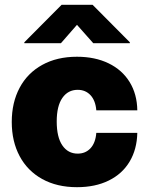

<svg xmlns="http://www.w3.org/2000/svg" viewBox="-20 -775 626 805"><path d="M29.3 -263.7Q29.3 -345.2 62.3 -407Q95.2 -468.8 157 -502.9Q218.8 -537.1 302.7 -537.1Q378.4 -537.1 435.3 -509.5Q492.2 -481.9 523.4 -431.2Q554.7 -380.4 555.7 -312.5H383.8Q380.4 -353.5 359.4 -376Q338.4 -398.4 305.7 -398.4Q265.1 -398.4 241.5 -364.5Q217.8 -330.6 217.8 -265.6Q217.8 -199.7 241.5 -165.3Q265.1 -130.9 305.7 -130.9Q338.4 -130.9 359.4 -153.3Q380.4 -175.8 383.8 -217.8H555.7Q554.2 -148.9 523.4 -97.4Q492.7 -45.9 436 -18.1Q379.4 9.8 302.7 9.8Q218.8 9.8 157 -24.4Q95.2 -58.6 62.3 -120.4Q29.3 -182.1 29.3 -263.7ZM302.7 -670.9 235.4 -593.8H82V-597.7L238.3 -754.9H368.2L524.4 -597.7V-593.8H371.1Z"/></svg>

Font: Pretendard JP Black
Style: Regular
Weight: 900
Designer: Base glyphs from Inter by Rasmus Andersson; Hangeul glyphs from Noto Sans CJK(Source Han Sans) by Jang Soo-young and Kan
Foundry: Kil Hyung-jin
Version: Version 1.309